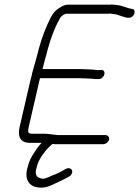

<svg xmlns="http://www.w3.org/2000/svg" viewBox="-20 -654 628 867"><path d="M573.8 -614C550.8 -618 534 -628.5 509.7 -631L494.1 -633C487 -633.7 480.6 -633.7 475.1 -633H289.1C276.5 -633 264.2 -629 252.4 -621C231.9 -608.8 222.4 -599.4 210.2 -577C187.9 -533.7 169.4 -486.3 155 -433C147.4 -400.4 136.9 -366.6 128.1 -334L126.5 -327C125.5 -325.7 124.8 -324 124.3 -322C124 -320.7 124.1 -319.3 124.4 -318C121 -306 118.1 -295 115.8 -285L68.7 -81C58.6 -37.4 71.4 -9 115.1 -9H168.1C155.2 4.8 145.5 17.2 135.2 34C121.7 54.7 111.4 72.1 104.5 102C89.4 151.8 108.4 186.9 150.7 192C180.4 197.8 208.4 184.9 231.4 173.5C249.8 164.5 259.2 160.7 278.1 151L292 143C297.3 140.3 301.2 136.2 303.9 130.5C312.5 112.1 296.2 99.9 278.1 108L264.2 116C249.5 124.2 243.7 127.8 230.3 133C216 137.4 195.5 149 178.7 153C146.5 153 134.4 135.8 145.2 103C147.6 92.6 153.1 75.2 158.3 68C172.6 40.4 194.7 14.1 216.9 -4C221.4 -3.3 226 -3 230.7 -3H446.7C457.5 -3 469.9 -12.5 472.4 -23.5C475 -34.5 467 -44 456.2 -44H242.2C219.7 -45.5 201.9 -50 181.5 -50H124.5C120.5 -50 117 -50.7 114 -52C104.2 -52 107.4 -71.2 109.7 -81L160.5 -301H337.5C354.2 -301 372.1 -299 387 -299C398.5 -299 409 -295.9 420.6 -297H427.6C454.6 -299.9 462.1 -341.3 435 -338H427C417.2 -335.7 406.3 -340 396.5 -340C381.5 -340 363.9 -342 347 -342H172C175.9 -356 179.3 -369.7 182.4 -383C187.6 -399.7 192 -416 195.7 -432C209.2 -481 226.2 -527.3 247.4 -565C250.3 -571.7 253 -576 255.4 -578C259 -582.3 271.8 -592 279.7 -592H468.7C476.8 -593.9 489.3 -590.9 496.2 -590C506.3 -590 514.9 -585 522.6 -583C531.7 -581.1 545.2 -574.9 553.5 -574H560.5C586.6 -571 599.9 -614 573.8 -614Z"/></svg>

Font: HoneyBee
Style: SeLitIt
Weight: 300
Foundry: Cannot Into Space Fonts
Version: Version 0.89